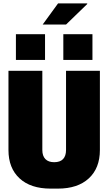

<svg xmlns="http://www.w3.org/2000/svg" viewBox="-20 -1104 640 1134"><path d="M279 10Q161 10 95.5 -50.5Q30 -111 30 -218V-686H230V-218Q230 -183 248 -164.5Q266 -146 300 -146Q335 -146 352.5 -164.5Q370 -183 370 -218V-686H570V-218Q570 -111 504.5 -50.5Q439 10 322 10ZM232 -959 323 -1084H494L496 -1081L370 -959ZM74 -750V-902H246V-750ZM354 -750V-902H526V-750Z"/></svg>

Font: Chivo Mono Black
Style: Regular
Weight: 900
Designer: Hector Gatti
Foundry: Omnibus-Type
Version: Version 1.008